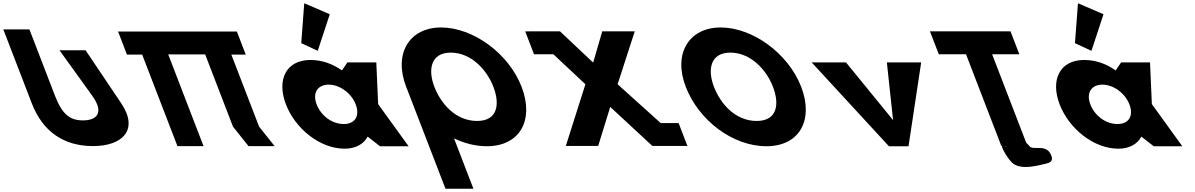

<svg xmlns="http://www.w3.org/2000/svg" viewBox="-228 -895 7311 1175"><path d="M295.7 -587.5H135.9L336.1 -309.5C414.7 -200.5 358.7 -158.2 280.5 -158.2C202.3 -158.2 153.5 -192.2 108.3 -309.5L-47.9 -715H-207.7L-33.5 -262.8C33.3 -89.4 162.6 -1 341.1 -1C519.6 -1 624.2 -98.6 513.9 -262.8Z M801.5 -561.9H1027.6L1197.8 -120L1292.7 -0.9H1452.5L1357.6 -120L1187.7 -561H1275.9L1221.6 -702H1133.4L1133.4 -702.1H973.6H747.5H587.7L587.7 -702H494.6L548.9 -561H642L857.8 -0.9H1017.6Z M1615.6 -631 1716.5 -584 1790.2 -807.9 1633.9 -875.1ZM1709.9 -256C1682.5 -327 1716.3 -377 1783.3 -377C1849.3 -377 1921.5 -327 1948.9 -256C1975.8 -186 1945.1 -136 1876.1 -136C1804.1 -136 1736.8 -186 1709.9 -256ZM1521.9 -256C1579.7 -106 1731.3 15 1881.3 15C1951.3 15 1999.3 -16 2021.2 -58H2023.2L2097.5 0H2272.5L2086.1 -258L2074.9 -513H1897.9L1864.7 -464C1806.9 -505 1741.1 -528 1672.1 -528C1522.1 -528 1464.1 -406 1521.9 -256Z M2430.2 -363.9C2389.9 -468.5 2407.4 -573 2530.7 -573C2654.8 -573 2751.1 -468.5 2791.4 -363.9C2831.7 -259.4 2819.3 -154.8 2691.8 -154.8C2560.9 -154.8 2470.5 -259.4 2430.2 -363.9ZM2257.6 -363.9C2259.2 -359.8 2260.8 -355.7 2262.5 -351.7L2498.2 260H2669.2L2550.5 -48.1C2614.4 -17.5 2682.9 -0.1 2751.4 -0.1C2952.8 -0.1 3042.9 -159.1 2964 -363.9C2885.1 -568.8 2666 -726.9 2471.4 -726.9C2278.4 -726.9 2178.7 -568.8 2257.6 -363.9Z M3924.9 -141.9H3815.4L3551.7 -379.3L3656.5 -703.1H3457.6L3402 -511.9L3199.2 -703.1H3008.8L3008.9 -703H2986.2L3040.1 -563H3158.4L3354.5 -379.3L3234.7 -1.9H3432.8L3506.5 -240.7L3764.3 -1.9H3765.8H3970.8H3978.8Z M3968.6 -363.9C4047.5 -159.1 4255 -0.1 4462.4 -0.1C4663.8 -0.1 4753.9 -159.1 4675 -363.9C4596.1 -568.8 4377 -726.9 4182.4 -726.9C3989.4 -726.9 3889.7 -568.8 3968.6 -363.9ZM4141.2 -363.9C4100.9 -468.5 4118.4 -573 4241.7 -573C4365.8 -573 4462.1 -468.5 4502.4 -363.9C4542.7 -259.4 4530.3 -154.8 4402.8 -154.8C4271.9 -154.8 4181.5 -259.4 4141.2 -363.9Z M4949.4 -513H4739.4L5212 0H5332L5409.4 -513H5199.4L5237.4 -160Z M5517.2 -562.9H5683.8L5899.9 -1.9L5903.9 -1.8C5900.1 9.2 5944.2 87 5975.1 108C6029.1 144.6 6118.3 119 6167.1 108C6194.8 102 6217 93.7 6207.8 63C6182.4 -21 6094.7 28.7 6072.5 0C6065.3 -9.2 6058.7 -16 6052.4 -20.9L5843.6 -562.9H6010.2L5956.1 -703.1H5463.1ZM5939.5 -1.1C5931.4 -0.1 5922.8 -0.1 5913.4 -1.6Z M6350.6 -631 6451.5 -584 6525.2 -807.9 6368.9 -875.1ZM6444.9 -256C6417.5 -327 6451.3 -377 6518.3 -377C6584.3 -377 6656.5 -327 6683.9 -256C6710.8 -186 6680.1 -136 6611.1 -136C6539.1 -136 6471.8 -186 6444.9 -256ZM6256.9 -256C6314.7 -106 6466.3 15 6616.3 15C6686.3 15 6734.3 -16 6756.2 -58H6758.2L6832.5 0H7007.5L6821.1 -258L6809.9 -513H6632.9L6599.7 -464C6541.9 -505 6476.1 -528 6407.1 -528C6257.1 -528 6199.1 -406 6256.9 -256Z"/></svg>

Font: Hussar
Style: BdOpOblFour
Weight: 700
Foundry: Cannot Into Space Fonts
Version: Version 2.00